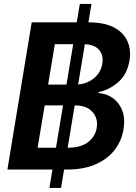

<svg xmlns="http://www.w3.org/2000/svg" viewBox="-20 -838 671 949"><path d="M224.1 90.8 239.3 0H16.6L136.7 -727.5H359.4L374.5 -818.4H432.1L417 -727.5Q495.6 -727.5 543.2 -702.4Q590.8 -677.2 609.9 -634.5Q628.9 -591.8 620.1 -539.1Q608.9 -471.2 565.7 -433.1Q522.5 -395 466.8 -382.3L466.3 -377.9Q504.9 -376 536.4 -354.2Q567.9 -332.5 583.7 -293Q599.6 -253.4 590.3 -198.2Q581.1 -141.6 546.6 -96.9Q512.2 -52.2 453.4 -26.1Q394.5 0 311 0H296.9L281.7 90.8ZM349.1 -316.9 314.5 -107.9Q380.9 -107.9 416 -136Q451.2 -164.1 458 -205.6Q465.8 -252 437.3 -284.4Q408.7 -316.9 351.6 -316.9ZM166 -107.9H256.8L291.5 -316.9H200.7ZM217.8 -419.9H308.6L341.8 -619.6H251ZM399.4 -619.6 366.2 -420.4Q411.6 -424.3 445.1 -451.9Q478.5 -479.5 485.8 -523.4Q492.2 -562.5 471.2 -589.6Q450.2 -616.7 399.4 -619.6Z"/></svg>

Font: Inter Display Semi Bold
Style: Italic
Weight: 600
Italic angle: -9.39999°
Designer: Rasmus Andersson
Foundry: rsms
Version: Version 4.000;git-4fc901f